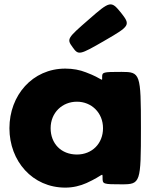

<svg xmlns="http://www.w3.org/2000/svg" viewBox="-20 -841 723 876"><path d="M311 -626C284 -663 286 -666 385 -752C483 -838 487 -838 532 -783C576 -727 574 -723 458 -656C342 -589 338 -588 311 -626ZM23 -256C23 -106 128 15 278 15C313 15 346 7 375 -6C454 -42 447 -57 448 -29C448 -1 450 0 536 0C621 0 623 -7 623 -257C623 -506 620 -513 535 -513C449 -513 446 -512 446 -489C446 -465 452 -481 372 -511C344 -522 313 -528 278 -528C128 -528 23 -406 23 -256ZM211 -256C211 -327 264 -377 331 -377C397 -377 450 -327 450 -256C450 -186 400 -136 331 -136C259 -136 211 -186 211 -256Z"/></svg>

Font: Hussar Print
Style: Bold
Weight: 700
Foundry: Cannot Into Space Fonts
Version: Version 2.00